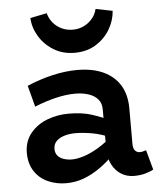

<svg xmlns="http://www.w3.org/2000/svg" viewBox="-54 -793 715 853"><g transform="rotate(-5 304.0 -366.0)"><path d="M510 8Q479 8 453.5 -7.5Q428 -23 412.5 -52.5Q397 -82 397 -124V-298Q397 -327 381.5 -344.5Q366 -362 339.5 -370.5Q313 -379 281 -379Q241 -379 194.5 -368Q148 -357 99 -337L74 -432Q130 -456 188 -469.5Q246 -483 298 -483Q368 -483 416.5 -460Q465 -437 490 -395Q515 -353 515 -293V-135Q515 -114 523.5 -104.5Q532 -95 545 -95Q553 -95 560.5 -97.5Q568 -100 573 -101L597 -13Q586 -6 562.5 1Q539 8 510 8ZM207 14Q164 14 126.5 -2.5Q89 -19 66.5 -53Q44 -87 44 -137Q45 -189 74.5 -224Q104 -259 149 -276Q194 -293 243 -293Q304 -293 347 -279Q390 -265 435 -244V-166Q382 -190 340 -197Q298 -204 267 -204Q241 -204 218.5 -197.5Q196 -191 182 -177.5Q168 -164 168 -142Q168 -124 178 -112Q188 -100 205.5 -94.5Q223 -89 242 -89Q264 -89 294.5 -98.5Q325 -108 361 -129.5Q397 -151 435 -186L432 -103Q398 -67 361 -40.5Q324 -14 286 0Q248 14 207 14ZM295 -560Q242 -560 201.5 -585Q161 -610 137.5 -649Q114 -688 112 -731L186 -746Q193 -721 208.5 -702.5Q224 -684 246.5 -673.5Q269 -663 296 -663Q322 -663 344 -673.5Q366 -684 382 -702.5Q398 -721 404 -746L479 -731Q476 -688 453 -649Q430 -610 390 -585Q350 -560 295 -560Z"/></g></svg>

Font: BioRhyme ExtraBold
Style: Bold
Weight: 700
Version: Version 1.600;gftools[0.9.33]